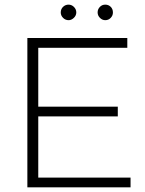

<svg xmlns="http://www.w3.org/2000/svg" viewBox="-20 -808 627 828"><path d="M543 -42V0H98V-644H529V-602H145V-348H488V-306H145V-42ZM242 -754Q242 -769 252 -778.5Q262 -788 275.5 -788Q289 -788 299 -778Q309 -768 309 -754.5Q309 -741 298.5 -731Q288 -721 276 -721Q262 -721 252 -731Q242 -741 242 -754ZM467 -754Q467 -741 457.5 -731Q448 -721 434 -721Q421 -721 411 -731Q401 -741 401 -754.5Q401 -768 410.5 -778Q420 -788 434 -788Q448 -788 457.5 -778.5Q467 -769 467 -754Z"/></svg>

Font: Montserrat Ace
Style: Light
Weight: 300
Designer: Julieta Ulanovsky
Foundry: Julieta Ulanovsky
Version: Version 1